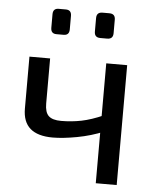

<svg xmlns="http://www.w3.org/2000/svg" viewBox="-51 -734 633 777"><g transform="rotate(5 266.0 -345.0)"><path d="M139 -487V-304Q139 -268 154.5 -253.5Q170 -239 205 -239Q247 -239 287 -247Q327 -255 377 -277L385 -212Q332 -190 275 -179.5Q218 -169 177 -169Q116 -169 85.5 -195.5Q55 -222 55 -276V-487ZM452 -487V0H367V-487ZM362 -690Q386 -690 386 -666V-611Q386 -587 362 -587H334Q310 -587 310 -611V-666Q310 -690 334 -690ZM185 -690Q208 -690 208 -666V-611Q208 -587 185 -587H156Q133 -587 133 -611V-666Q133 -690 156 -690Z"/></g></svg>

Font: Exo 2
Style: Regular
Weight: 400
Designer: Natanael Gama
Foundry: Natanael Gama
Version: Version 2.010